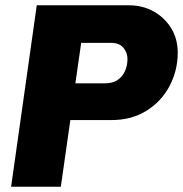

<svg xmlns="http://www.w3.org/2000/svg" viewBox="-20 -706 692 726"><path d="M22 0 119 -686H467Q520 -686 561.5 -662.5Q603 -639 627.5 -599Q652 -559 652 -507Q652 -439 621 -380.5Q590 -322 533.5 -287Q477 -252 402 -252H246L210 0ZM265 -391H378Q406 -391 424.5 -403.5Q443 -416 452.5 -437Q462 -458 462 -483Q462 -507 446.5 -525.5Q431 -544 400 -544H287Z"/></svg>

Font: Chivo Medium ExtraBold
Style: Italic
Weight: 800
Italic angle: -8.05°
Version: Version 2.002